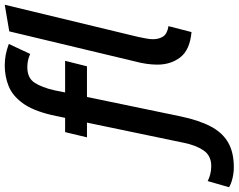

<svg xmlns="http://www.w3.org/2000/svg" viewBox="-270 -698 1004 808"><g transform="rotate(-90 232.0 -294.0)"><path d="M-68 188Q-91 188 -114 182.5Q-137 177 -152 168L-126 78Q-115 84 -98.5 88.5Q-82 93 -63 93Q-19 93 3 60.5Q25 28 35 -22L120 -430H58L80 -522H140L152 -579Q171 -659 202.5 -701.5Q234 -744 274.5 -760Q315 -776 360 -776Q384 -776 405 -772Q426 -768 451 -759L409 -669Q393 -676 380 -678.5Q367 -681 353 -681Q308 -681 288 -650.5Q268 -620 256 -567L247 -522H380L357 -430H228L146 -35Q130 41 104 90.5Q78 140 36.5 164Q-5 188 -68 188ZM501 10Q426 3 395 -37Q364 -77 364 -134Q364 -156 367.5 -180Q371 -204 378 -230L504 -757L616 -776L481 -216Q478 -200 474.5 -183.5Q471 -167 471 -152Q471 -127 482.5 -109.5Q494 -92 526 -87Z"/></g></svg>

Font: Ubuntu Sans Mono Medium
Style: Italic
Weight: 500
Italic angle: -13.5°
Monospace: yes
Designer: Dalton Maag Ltd
Foundry: Dalton Maag Ltd
Version: Version 1.006